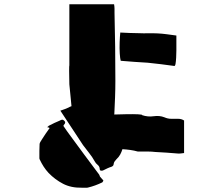

<svg xmlns="http://www.w3.org/2000/svg" viewBox="-20 -836 1040 897"><path d="M748 -288Q764 -281 780 -281Q796 -281 812 -281Q828 -281 840 -273V-121Q831 -120 823.5 -119Q816 -118 808 -119Q782 -121 756.5 -123Q731 -125 705 -126Q689 -128 673 -128Q657 -128 640 -128H624Q606 -133 588 -135.5Q570 -138 552 -139Q548 -126 541.5 -114Q535 -102 524 -92Q520 -88 516 -82.5Q512 -77 511 -70Q511 -61 501 -57Q491 -54 481.5 -49.5Q472 -45 462 -40Q458 -38 452.5 -38.5Q447 -39 446 -45Q446 -58 436.5 -65.5Q427 -73 422 -83Q411 -103 396.5 -121Q382 -139 368 -158Q342 -197 316 -237Q290 -277 262 -319Q273 -323 282 -326Q291 -329 299 -333Q303 -335 306.5 -337Q310 -339 314 -340Q312 -366 309 -391.5Q306 -417 304 -442Q303 -478 303 -504.5Q303 -531 304 -531V-816H513Q515 -805 515 -794.5Q515 -784 515 -775Q517 -696 518 -617Q519 -538 519 -458Q519 -420 517.5 -381Q516 -342 514 -301Q542 -302 573 -302.5Q604 -303 625 -302Q646 -301 644 -298Q671 -289 698 -293Q725 -297 748 -288ZM793 -528Q763 -532 732.5 -536Q702 -540 670 -543Q639 -545 607.5 -547Q576 -549 544 -552Q541 -562 539.5 -586.5Q538 -611 539 -638.5Q540 -666 542 -684Q564 -683 585 -682Q606 -681 627 -681Q650 -680 672 -680.5Q694 -681 716 -680Q737 -679 759.5 -676Q782 -673 804 -670V-601Q804 -585 803 -567Q802 -549 800 -537.5Q798 -526 793 -528ZM164 -97Q164 -114 164 -130.5Q164 -147 165 -164Q166 -169 169.5 -174.5Q173 -180 176 -185Q184 -198 193 -211Q202 -224 212 -238Q211 -239 208 -240Q205 -241 200 -242Q204 -244 206 -246.5Q208 -249 211 -250Q222 -256 234 -261.5Q246 -267 258 -272Q263 -275 268.5 -276.5Q274 -278 280 -272Q290 -264 278 -252Q278 -251 277.5 -250.5Q277 -250 276 -248Q284 -236 292.5 -224Q301 -212 310 -200Q342 -156 375.5 -111Q409 -66 442 -22Q444 -20 445 -16.5Q446 -13 447 -11Q450 -7 454 -3Q458 1 463 7Q463 8 461.5 11Q460 14 458 16Q450 20 441.5 23.5Q433 27 425 30Q417 33 408.5 35.5Q400 38 392 40Q390 41 387 41Q384 41 382 41H363Q312 42 274.5 22.5Q237 3 207 -28Q194 -42 184 -57.5Q174 -73 166 -90Q164 -94 164 -97Z"/></svg>

Font: Palette Mosaic
Style: Regular
Weight: 400
Designer: Shibuyafont
Version: Version 1.001